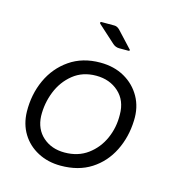

<svg xmlns="http://www.w3.org/2000/svg" viewBox="-83 -575 609 657"><g transform="rotate(15 221.5 -246.5)"><path d="M315 -436Q316 -435 316 -435Q316 -435 316 -435Q316 -431 311 -431H279Q266 -431 256 -440L194 -496Q194 -498 194 -498Q192 -502 198 -502H243Q253 -502 262 -493ZM189 9Q144 9 108 -10Q72 -29 51.5 -62.5Q31 -96 30 -140Q29 -201 52.5 -252.5Q76 -304 121.5 -335.5Q167 -367 230 -367Q279 -367 316 -346Q353 -325 373.5 -288.5Q394 -252 392 -205Q390 -146 365.5 -97Q341 -48 296.5 -19.5Q252 9 189 9ZM190 -38Q238 -38 272 -63Q306 -88 323.5 -127.5Q341 -167 340 -212Q340 -262 308 -291Q276 -320 228 -320Q180 -320 146.5 -293Q113 -266 96.5 -224.5Q80 -183 81 -138Q83 -92 113.5 -65Q144 -38 190 -38Z"/></g></svg>

Font: Zain Light
Style: Italic
Weight: 300
Italic angle: -10°
Designer: Zain,Boutros
Foundry: Mobile Telecommunications Company (Zain), 2024
Version: Version 1.51; ttfautohint (v1.8.4)